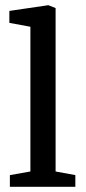

<svg xmlns="http://www.w3.org/2000/svg" viewBox="-20 -719 332 739"><path d="M18 0V-45L97 -59V-616L16 -631V-677L166 -699L194 -688V-59L270 -45V0Z"/></svg>

Font: Faustina Light Medium
Style: Regular
Weight: 500
Version: Version 1.200